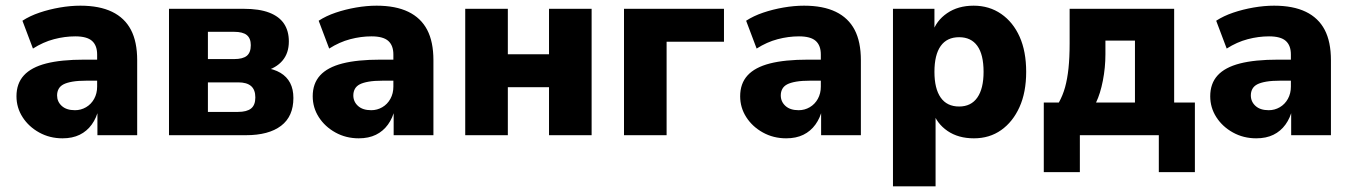

<svg xmlns="http://www.w3.org/2000/svg" viewBox="-20 -476 4761 676"><path d="M200 11Q155 11 118 -9.5Q81 -30 59.5 -63.5Q38 -97 38 -137Q38 -182 64 -210.5Q90 -239 142.5 -252.5Q195 -266 277 -266H336V-192H286Q255 -192 235 -188.5Q215 -185 203.5 -179Q192 -173 186.5 -163Q181 -153 181 -140Q181 -118 197.5 -103Q214 -88 244 -88Q265 -88 283 -98.5Q301 -109 311.5 -128Q322 -147 322 -171V-284Q322 -316 304 -332Q286 -348 245 -348Q208 -348 170 -338Q132 -328 96 -305L59 -403Q85 -420 119 -431.5Q153 -443 190.5 -449.5Q228 -456 263 -456Q330 -456 374.5 -434.5Q419 -413 441 -371Q463 -329 463 -264V0H323V-92H327Q320 -61 303 -37.5Q286 -14 260.5 -1.5Q235 11 200 11Z M575 0V-445H838Q893 -445 928 -431.5Q963 -418 980 -392.5Q997 -367 997 -330Q997 -289 974.5 -262.5Q952 -236 910 -225V-238Q945 -233 967.5 -219.5Q990 -206 1001.5 -184Q1013 -162 1013 -131Q1013 -66 969.5 -33Q926 0 846 0ZM712 -82H818Q849 -82 864 -94Q879 -106 879 -133Q879 -160 864 -173Q849 -186 819 -186H712ZM712 -268H804Q835 -268 849 -279.5Q863 -291 863 -317Q863 -341 849 -352.5Q835 -364 804 -364H712Z M1243 11Q1198 11 1161 -9.5Q1124 -30 1102.5 -63.5Q1081 -97 1081 -137Q1081 -182 1107 -210.5Q1133 -239 1185.5 -252.5Q1238 -266 1320 -266H1379V-192H1329Q1298 -192 1278 -188.5Q1258 -185 1246.5 -179Q1235 -173 1229.5 -163Q1224 -153 1224 -140Q1224 -118 1240.5 -103Q1257 -88 1287 -88Q1308 -88 1326 -98.5Q1344 -109 1354.5 -128Q1365 -147 1365 -171V-284Q1365 -316 1347 -332Q1329 -348 1288 -348Q1251 -348 1213 -338Q1175 -328 1139 -305L1102 -403Q1128 -420 1162 -431.5Q1196 -443 1233.5 -449.5Q1271 -456 1306 -456Q1373 -456 1417.5 -434.5Q1462 -413 1484 -371Q1506 -329 1506 -264V0H1366V-92H1370Q1363 -61 1346 -37.5Q1329 -14 1303.5 -1.5Q1278 11 1243 11Z M1618 0V-445H1768V-285H1913V-445H2063V0H1913V-169H1768V0Z M2177 0V-445H2529V-329H2327V0Z M2748 11Q2703 11 2666 -9.5Q2629 -30 2607.5 -63.5Q2586 -97 2586 -137Q2586 -182 2612 -210.5Q2638 -239 2690.5 -252.5Q2743 -266 2825 -266H2884V-192H2834Q2803 -192 2783 -188.5Q2763 -185 2751.5 -179Q2740 -173 2734.5 -163Q2729 -153 2729 -140Q2729 -118 2745.5 -103Q2762 -88 2792 -88Q2813 -88 2831 -98.5Q2849 -109 2859.5 -128Q2870 -147 2870 -171V-284Q2870 -316 2852 -332Q2834 -348 2793 -348Q2756 -348 2718 -338Q2680 -328 2644 -305L2607 -403Q2633 -420 2667 -431.5Q2701 -443 2738.5 -449.5Q2776 -456 2811 -456Q2878 -456 2922.5 -434.5Q2967 -413 2989 -371Q3011 -329 3011 -264V0H2871V-92H2875Q2868 -61 2851 -37.5Q2834 -14 2808.5 -1.5Q2783 11 2748 11Z M3124 180V-445H3270V-361H3263Q3276 -403 3314.5 -429.5Q3353 -456 3408 -456Q3463 -456 3505 -427Q3547 -398 3570 -346.5Q3593 -295 3593 -223Q3593 -151 3569.5 -99Q3546 -47 3505 -18Q3464 11 3409 11Q3354 11 3316 -15Q3278 -41 3264 -84H3274V180ZM3357 -101Q3399 -101 3421 -132.5Q3443 -164 3443 -223Q3443 -284 3421 -314.5Q3399 -345 3357 -345Q3314 -345 3292 -314Q3270 -283 3270 -223Q3270 -164 3292 -132.5Q3314 -101 3357 -101Z M3655 130V-115H3708Q3722 -140 3730 -169Q3738 -198 3742 -235.5Q3746 -273 3746 -323V-445H4114V-115H4187V130H4060V0H3782V130ZM3839 -115H3976V-333H3872V-285Q3872 -238 3863 -192Q3854 -146 3839 -115Z M4403 11Q4358 11 4321 -9.5Q4284 -30 4262.5 -63.5Q4241 -97 4241 -137Q4241 -182 4267 -210.5Q4293 -239 4345.5 -252.5Q4398 -266 4480 -266H4539V-192H4489Q4458 -192 4438 -188.5Q4418 -185 4406.5 -179Q4395 -173 4389.5 -163Q4384 -153 4384 -140Q4384 -118 4400.5 -103Q4417 -88 4447 -88Q4468 -88 4486 -98.5Q4504 -109 4514.5 -128Q4525 -147 4525 -171V-284Q4525 -316 4507 -332Q4489 -348 4448 -348Q4411 -348 4373 -338Q4335 -328 4299 -305L4262 -403Q4288 -420 4322 -431.5Q4356 -443 4393.5 -449.5Q4431 -456 4466 -456Q4533 -456 4577.5 -434.5Q4622 -413 4644 -371Q4666 -329 4666 -264V0H4526V-92H4530Q4523 -61 4506 -37.5Q4489 -14 4463.5 -1.5Q4438 11 4403 11Z"/></svg>

Font: Nunito Sans 12pt ExtraLight
Style: Weight 830 Width 84 Optical size 12.0 YTLC 445
Weight: 830
Width: 4
Designer: Vernon Adams
Foundry: Vernon Adams
Version: Version 3.101;gftools[0.9.27]